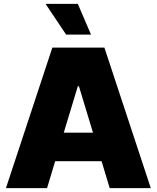

<svg xmlns="http://www.w3.org/2000/svg" viewBox="-20 -974 811 994"><path d="M223.6 0H10.7L251 -727.5H520.5L760.7 0H547.9L505.9 -139.6H265.6ZM382.8 -527.3 310.1 -287.1H461.4L388.7 -527.3ZM322.3 -794.9 215.8 -954.1H382.8L451.2 -794.9Z"/></svg>

Font: Inter Tight Black
Style: Regular
Weight: 900
Designer: Rasmus Andersson
Foundry: rsms
Version: Version 3.004; ttfautohint (v1.8.4.7-5d5b)